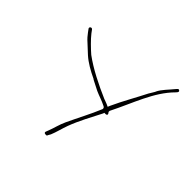

<svg xmlns="http://www.w3.org/2000/svg" viewBox="-150 -805 902 902"><g transform="rotate(45 301.0 -354.5)"><path d="M53 -553 64 -538C72 -527 82 -515 97 -502L139 -463C166 -439 198 -421 238 -402V-401L289 -375C311 -365 336 -358 357 -347C362 -345 367 -342 367 -336V-333C344 -277 313 -220 288 -166C275 -139 268 -107 258 -82L253 -69C253 -67 251 -65 254 -61C255 -59 271 -56 271 -62V-63L279 -77C289 -100 297 -134 307 -161C327 -215 357 -269 383 -320L385 -326H394C398 -326 402 -329 402 -332C402 -335 399 -340 396 -343V-350C448 -453 481 -558 554 -631C559 -636 562 -640 562 -644C562 -647 558 -651 554 -651C551 -651 549 -649 543 -642C525 -619 497 -593 485 -567V-566C480 -556 473 -547 467 -536C442 -486 407 -426 381 -369L376 -357L363 -363C358 -365 351 -368 342 -371H341C272 -401 203 -435 149 -475C126 -495 96 -524 78 -547L67 -562C60 -571 47 -561 53 -553Z"/></g></svg>

Font: Stray Cat
Style: ExLtExt
Weight: 200
Version: Version 1.0